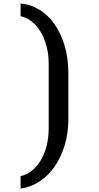

<svg xmlns="http://www.w3.org/2000/svg" viewBox="-20 -888 565 1097"><path d="M97.7 118.2Q131.3 111.3 160.6 88.4Q189.9 65.4 211.7 29.8Q233.4 -5.9 245.8 -53Q258.3 -100.1 258.3 -155.8V-522Q258.3 -577.6 245.8 -624.5Q233.4 -671.4 211.7 -707Q189.9 -742.7 160.6 -765.6Q131.3 -788.6 97.7 -795.4V-867.7Q155.8 -863.3 205.8 -832Q255.9 -800.8 292.5 -748.3Q329.1 -695.8 349.9 -624.5Q370.6 -553.2 370.6 -468.8V-209.5Q370.6 -126.5 349.1 -56.4Q327.6 13.7 290.5 65.9Q253.4 118.2 203.6 150.1Q153.8 182.1 97.7 189.5V118.2Z"/></svg>

Font: Atomic Age
Style: Regular
Weight: 400
Version: Version 1.007; ttfautohint (v1.4.1) -l 6 -r 46 -G 0 -x 0 -H 